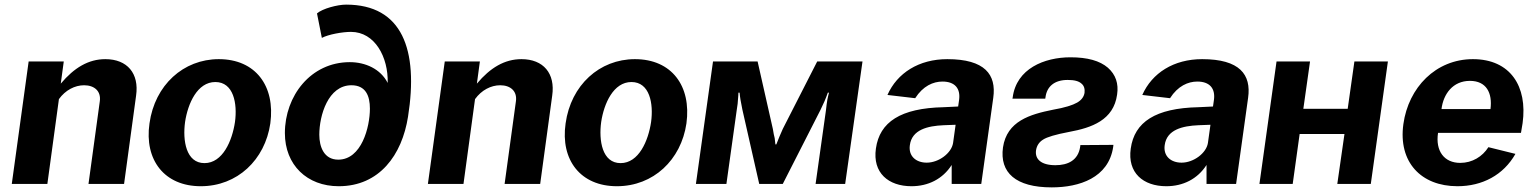

<svg xmlns="http://www.w3.org/2000/svg" viewBox="-20 -796 6640 831"><path d="M185 0 235 -367C263 -406 304 -427 344 -427C389 -427 418 -401 412 -358L363 0H517L569 -382C583 -478 531 -540 436 -540C363 -540 301 -503 243 -434L256 -530H104L31 0Z M849 10C1007 10 1127 -104 1150 -262C1172 -424 1086 -540 927 -540C774 -540 650 -428 627 -262C604 -103 692 10 849 10ZM865 -90C785 -90 770 -188 781 -268C793 -348 834 -441 912 -441C991 -441 1008 -348 997 -268C985 -187 944 -90 865 -90Z M1446 10C1622 10 1720 -125 1746 -291C1792 -581 1721 -776 1478 -776C1441 -776 1376 -759 1352 -738L1373 -632C1401 -647 1462 -658 1499 -658C1603 -658 1661 -548 1658 -437C1627 -498 1561 -527 1494 -527C1325 -527 1213 -381 1213 -220C1213 -82 1309 10 1446 10ZM1444 -105C1382 -105 1362 -161 1362 -213C1362 -296 1400 -427 1501 -427C1563 -427 1581 -381 1581 -326C1581 -246 1545 -105 1444 -105Z M1986 0 2036 -367C2064 -406 2105 -427 2145 -427C2190 -427 2219 -401 2213 -358L2164 0H2318L2370 -382C2384 -478 2332 -540 2237 -540C2164 -540 2102 -503 2044 -434L2057 -530H1905L1832 0Z M2650 10C2808 10 2928 -104 2951 -262C2973 -424 2887 -540 2728 -540C2575 -540 2451 -428 2428 -262C2405 -103 2493 10 2650 10ZM2666 -90C2586 -90 2571 -188 2582 -268C2594 -348 2635 -441 2713 -441C2792 -441 2809 -348 2798 -268C2786 -187 2745 -90 2666 -90Z M2992 0H3124L3169 -322C3172 -341 3174 -355 3174 -365C3175 -376 3176 -386 3176 -395H3181C3182 -386 3183 -375 3185 -364C3187 -353 3190 -339 3193 -322L3266 0H3368L3531 -320C3543 -344 3554 -369 3563 -395H3568C3565 -386 3564 -377 3561 -365C3559 -354 3557 -339 3555 -320L3510 0H3638L3713 -530H3517L3368 -238C3358 -216 3349 -194 3340 -171H3336C3335 -179 3334 -188 3333 -198C3330 -207 3328 -221 3325 -238L3259 -530H3066Z M3925 10C3997 10 4060 -21 4099 -82V0H4227L4279 -373C4293 -473 4243 -540 4080 -540C3957 -540 3863 -480 3821 -385L3941 -371C3975 -424 4019 -443 4059 -443C4113 -443 4138 -413 4131 -363L4127 -335L4064 -332C3878 -328 3787 -268 3771 -153C3756 -48 3825 10 3925 10ZM3991 -92C3945 -92 3911 -120 3918 -168C3927 -235 3995 -251 4064 -254L4116 -256L4105 -177C4098 -133 4043 -92 3991 -92Z M4799 -169 4656 -168 4655 -160C4646 -102 4602 -81 4548 -81C4485 -81 4459 -108 4464 -145C4467 -165 4477 -181 4495 -192C4512 -203 4549 -214 4607 -225C4705 -243 4800 -276 4815 -387C4822 -434 4809 -473 4775 -503C4740 -533 4687 -548 4613 -548C4500 -548 4379 -499 4363 -374L4362 -369H4504L4505 -375C4511 -422 4544 -450 4601 -450C4630 -450 4649 -445 4661 -434C4672 -425 4676 -411 4674 -394C4671 -377 4661 -363 4642 -352C4623 -341 4589 -330 4537 -321C4438 -301 4338 -272 4321 -158C4306 -49 4376 15 4532 15C4651 15 4778 -26 4798 -160Z M5028 10C5100 10 5163 -21 5202 -82V0H5330L5382 -373C5396 -473 5346 -540 5183 -540C5060 -540 4966 -480 4924 -385L5044 -371C5078 -424 5122 -443 5162 -443C5216 -443 5241 -413 5234 -363L5230 -335L5167 -332C4981 -328 4890 -268 4874 -153C4859 -48 4928 10 5028 10ZM5094 -92C5048 -92 5014 -120 5021 -168C5030 -235 5098 -251 5167 -254L5219 -256L5208 -177C5201 -133 5146 -92 5094 -92Z M5505 -530 5431 0H5575L5605 -216H5799L5768 0H5913L5987 -530H5842L5813 -325H5621L5650 -530Z M6563 -221 6570 -263C6592 -422 6517 -540 6355 -540C6194 -540 6076 -417 6054 -259C6031 -94 6131 10 6288 10C6395 10 6487 -38 6539 -130L6422 -159C6396 -118 6352 -91 6300 -91C6231 -91 6192 -142 6204 -221ZM6219 -324C6227 -389 6268 -446 6342 -446C6413 -446 6440 -394 6431 -324Z"/></svg>

Font: Cheyenne Sans
Style: Bold Italic
Weight: 700
Italic angle: -8.13011°
Designer: The Public Sans project authors (U.S. Web Design System), Libre Franklin designed by Pablo Impallari and Rodrigo Fuenzal
Foundry: The Cheyenne Sans Project Authors
Version: Version 2.007